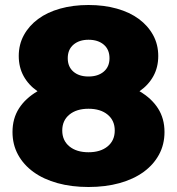

<svg xmlns="http://www.w3.org/2000/svg" viewBox="-20 -734 709 768"><path d="M638 -206Q638 -156 616 -115.5Q594 -75 554 -46Q514 -17 458 -1.5Q402 14 334 14Q266 14 210 -1.5Q154 -17 114 -46Q74 -75 52 -115.5Q30 -156 30 -206Q30 -260 56 -300.5Q82 -341 130 -369Q94 -394 74.5 -429.5Q55 -465 55 -510Q55 -556 75.5 -593.5Q96 -631 132.5 -658Q169 -685 220.5 -699.5Q272 -714 334 -714Q396 -714 447.5 -699.5Q499 -685 535.5 -658Q572 -631 592.5 -593.5Q613 -556 613 -510Q613 -465 593.5 -429.5Q574 -394 538 -369Q586 -341 612 -300.5Q638 -260 638 -206ZM251 -501Q251 -467 273.5 -447.5Q296 -428 334 -428Q372 -428 395 -447.5Q418 -467 418 -501Q418 -536 395 -555.5Q372 -575 334 -575Q297 -575 274 -555.5Q251 -536 251 -501ZM439 -212Q439 -252 410.5 -275.5Q382 -299 334 -299Q286 -299 257.5 -275.5Q229 -252 229 -212Q229 -172 257.5 -148.5Q286 -125 334 -125Q382 -125 410.5 -148.5Q439 -172 439 -212Z"/></svg>

Font: CMG Sans ExtraBold
Style: Regular
Weight: 800
Designer: Julieta Ulanovsky
Foundry: Julieta Ulanovsky
Version: Version 7.200